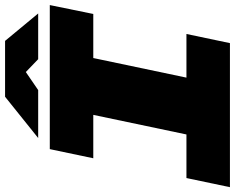

<svg xmlns="http://www.w3.org/2000/svg" viewBox="-130 -844 950 777"><g transform="rotate(-90 345.5 -455.0)"><path d="M187 -160 273 -569H503L417 -160ZM-23 0 14 -176H597L560 0ZM94 -553 131 -729H714L678 -553ZM176 -776 343 -910H569L680 -776H495L443 -826L370 -776Z"/></g></svg>

Font: Hubot Sans Condensed ExtraLight Black
Style: Italic
Weight: 900
Italic angle: -12.0243°
Version: Version 2.000